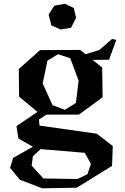

<svg xmlns="http://www.w3.org/2000/svg" viewBox="-20 -775 675 1035"><path d="M293 -482.9 235.8 -448.2 210 -325.2 263.2 -208 330.1 -183.1 389.2 -220.2 403.8 -339.8 358.9 -460.9ZM34.2 129.9 50.8 76.2 157.2 16.1 79.1 -28.8 68.8 -95.2 182.1 -171.9 83 -253.9 81.1 -402.8 195.8 -504.9 412.1 -505.9 440.9 -482.9 514.2 -504.9 584 -564.9 606.9 -560.1 567.9 -453.1 479 -452.1 530.8 -411.1 533.2 -251 405.8 -157.2H231L189.9 -130.9L192.9 -98.1L502 -54.2L587.9 12.2L584 119.1L394 236.8L208 240.2L86.9 193.8ZM150.9 118.2 213.9 187 397.9 189.9 451.2 164.1 470.2 108.9 437 48.8 199.2 28.8 157.2 66.9ZM242.2 -696.8 272.9 -744.1 330.1 -754.9 377.9 -731.9 390.1 -679.2 362.8 -625 306.2 -616.2 256.8 -638.2Z"/></svg>

Font: Ortica Angular Bold
Style: Regular
Weight: 700
Designer: Benedetta Bovani
Foundry: Collletttivo
Version: Version 2.000;Glyphs 3.1.2 (3151)